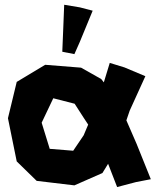

<svg xmlns="http://www.w3.org/2000/svg" viewBox="-20 -752 643 790"><path d="M431.6 -493.2 407.2 -413.1 396.5 -426.8 313.5 -473.6 166 -485.4 48.8 -415 12.7 -265.6 48.8 -87.9 130.9 -7.8 286.1 10.7 401.4 -40 424.8 -78.1 461.9 17.6 540 -2.9 600.6 -14.6 542 -160.2 500 -256.8 513.7 -296.9 578.1 -438.5 492.2 -474.6ZM324.2 -267.6 342.8 -239.3 324.2 -195.3 281.2 -131.8 184.6 -139.6 151.4 -247.1 199.2 -347.7 287.1 -325.2ZM244.1 -732.4 240.2 -633.8 236.3 -539.1 286.1 -529.3 308.6 -580.1 361.3 -708 308.6 -721.7Z"/></svg>

Font: MaokenAssortedSans-Lite
Style: Lite
Weight: 400
Version: Version 1.400